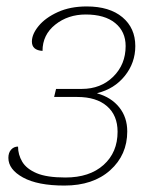

<svg xmlns="http://www.w3.org/2000/svg" viewBox="-20 -566 490 596"><path d="M180 10Q97 10 51.5 -15Q6 -40 6 -76Q6 -92 14.5 -101.5Q23 -111 36 -111Q36 -86 49 -64Q62 -42 93.5 -28.5Q125 -15 183 -15Q258 -15 301.5 -54Q345 -93 345 -157Q345 -208 312 -236.5Q279 -265 220 -265H148L154 -290H234Q293 -290 331.5 -328Q370 -366 370 -423Q370 -468 337.5 -494.5Q305 -521 246 -521Q191 -521 151.5 -489.5Q112 -458 112 -408Q79 -410 79 -437Q79 -460 100 -485.5Q121 -511 159.5 -528.5Q198 -546 249 -546Q320 -546 360 -512.5Q400 -479 400 -423Q400 -371 367.5 -330.5Q335 -290 282 -277V-276Q325 -264 350 -233Q375 -202 375 -158Q375 -85 322 -37.5Q269 10 180 10Z"/></svg>

Font: Noto Serif Thin
Style: Italic
Weight: 100
Italic angle: -12°
Designer: Monotype Design Team
Foundry: Monotype Imaging Inc.
Version: Version 2.014; ttfautohint (v1.8.4.7-5d5b)